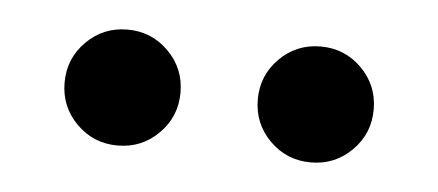

<svg xmlns="http://www.w3.org/2000/svg" viewBox="-26 -839 452 198"><g transform="rotate(5 200.0 -740.0)"><path d="M257.5 -697.5Q240 -715 240 -740Q240 -765 257.5 -782.5Q275 -800 300 -800Q325 -800 342.5 -782.5Q360 -765 360 -740Q360 -715 342.5 -697.5Q325 -680 300 -680Q275 -680 257.5 -697.5ZM57.5 -697.5Q40 -715 40 -740Q40 -765 57.5 -782.5Q75 -800 100 -800Q125 -800 142.5 -782.5Q160 -765 160 -740Q160 -715 142.5 -697.5Q125 -680 100 -680Q75 -680 57.5 -697.5Z"/></g></svg>

Font: Bodoni* 72
Style: Regular
Weight: 400
Version: Version 1.003